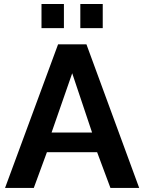

<svg xmlns="http://www.w3.org/2000/svg" viewBox="-20 -929 712 949"><path d="M185.1 -790V-909.2H295.9V-790ZM377 -790V-909.2H487.8V-790ZM267.1 -710H407.2L668 0H525.9L460 -176.8H211.9L147 0H4.9ZM435.1 -273.9 336.9 -566.9 234.9 -273.9Z"/></svg>

Font: Rawline
Style: Bold
Weight: 700
Designer: Matt McInerney, Pablo Impallari, Rodrigo Fuenzalida
Foundry: Matt McInerney, Pablo Impallari, Rodrigo Fuenzalida
Version: Version 4.020;PS 004.020;hotconv 1.0.88;makeotf.lib2.5.64775